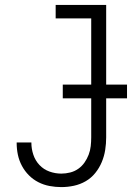

<svg xmlns="http://www.w3.org/2000/svg" viewBox="-20 -755 540 783"><path d="M230 8Q206 8 182 3.5Q158 -1 136.5 -12Q115 -23 98 -40Q81 -57 69.5 -78.5Q58 -100 53 -123.5Q48 -147 48 -171V-174H108V-172Q108 -148 116 -124Q124 -100 141 -82Q158 -64 181.5 -55.5Q205 -47 230 -47Q248 -47 266 -51.5Q284 -56 299 -66.5Q314 -77 324.5 -92Q335 -107 341.5 -124Q348 -141 350 -159Q352 -177 352 -195V-680H207V-735H413V-195Q413 -169 409 -143.5Q405 -118 395 -94Q385 -70 368.5 -49.5Q352 -29 329.5 -16Q307 -3 281.5 2.5Q256 8 230 8ZM236 -354V-410H498V-354Z"/></svg>

Font: Iosevka SS18 Light
Style: Regular
Weight: 300
Monospace: yes
Designer: Belleve Invis
Foundry: Belleve Invis
Version: Version 25.1.1; ttfautohint (v1.8.4)